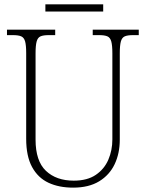

<svg xmlns="http://www.w3.org/2000/svg" viewBox="-20 -850 670 880"><path d="M315 10Q250 10 202 -12.5Q154 -35 127 -84.5Q100 -134 100 -214V-607Q100 -643 95 -660.5Q90 -678 77 -683.5Q64 -689 40 -689H12V-714H233V-689H203Q179 -689 166 -683.5Q153 -678 148 -660Q143 -642 143 -605V-210Q143 -112 190.5 -67Q238 -22 318 -22Q380 -22 419 -48.5Q458 -75 476.5 -118Q495 -161 495 -211V-606Q495 -642 490 -660Q485 -678 472 -683.5Q459 -689 435 -689H405V-714H616V-689H589Q565 -689 552 -683.5Q539 -678 534 -660Q529 -642 529 -605V-210Q529 -147 505.5 -97.5Q482 -48 434.5 -19Q387 10 315 10ZM188 -797V-830H453V-797Z"/></svg>

Font: Noto Serif Armenian SemiCondensed ExtraLight
Style: Regular
Weight: 200
Width: 4
Designer: Monotype Design Team
Foundry: Monotype Imaging Inc.
Version: Version 2.008; ttfautohint (v1.8.4.7-5d5b)